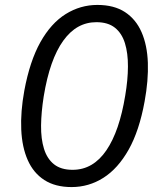

<svg xmlns="http://www.w3.org/2000/svg" viewBox="-20 -749 645 779"><path d="M270.4 10Q204.1 10 159.9 -18.6Q115.7 -47.1 92.6 -99.3Q69.4 -151.4 66.2 -223.4Q63 -295.4 78.7 -381.6Q101 -501.3 143.9 -578Q186.9 -654.7 246.5 -691.9Q306.1 -729 375 -729Q442.6 -729 486.9 -700.1Q531.3 -671.1 554.3 -618.6Q577.3 -566.1 579.9 -494.5Q582.4 -422.9 566.7 -337.4Q545.1 -218.4 501.9 -141.7Q458.6 -65 399.4 -27.5Q340.3 10 270.4 10ZM274.4 -60Q316.6 -60 350.9 -80.1Q385.1 -100.1 411.7 -139.3Q438.3 -178.4 457.4 -234.1Q476.4 -289.9 488.1 -361.4Q498.9 -425.3 499.1 -479.3Q499.4 -533.3 486.9 -573.7Q474.4 -614.1 446.2 -636.6Q418 -659 371 -659Q331 -659 297.4 -640.4Q263.9 -621.7 236.6 -583.8Q209.3 -545.9 189.5 -489.6Q169.7 -433.4 157.3 -357.6Q147.3 -293.7 146.6 -239.7Q146 -185.7 158.5 -145.3Q171 -104.9 199.2 -82.4Q227.4 -60 274.4 -60Z"/></svg>

Font: Mona Sans ExtraLight
Style: Italic
Weight: 200
Italic angle: -11.6951°
Designer: Deni Anggara
Foundry: GitHub
Version: Version 2.000